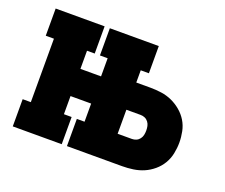

<svg xmlns="http://www.w3.org/2000/svg" viewBox="-92 -658 934 796"><g transform="rotate(20 375.0 -260.0)"><path d="M29 0V-120H65V-400H29V-520H245V-400H211V-320H302V-400H268V-520H484V-400H448V-346H511Q535 -346 559.5 -342.5Q584 -339 606 -329Q628 -319 647 -303Q666 -287 678.5 -266.5Q691 -246 696 -221.5Q701 -197 701 -173Q701 -149 696 -124.5Q691 -100 678.5 -79Q666 -58 647 -42Q628 -26 606 -16.5Q584 -7 559.5 -3.5Q535 0 511 0H268V-120H302V-200H211V-120H245V0ZM511 -120Q521 -120 530 -124Q539 -128 545 -136Q551 -144 553 -153.5Q555 -163 555 -173Q555 -183 553 -192.5Q551 -202 545 -210Q539 -218 530 -222Q521 -226 511 -226H448V-120Z"/></g></svg>

Font: Iosevka Etoile Heavy
Style: Regular
Weight: 900
Designer: Belleve Invis
Foundry: Belleve Invis
Version: Version 22.1.2; ttfautohint (v1.8.4)